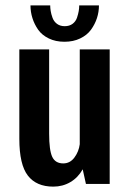

<svg xmlns="http://www.w3.org/2000/svg" viewBox="-20 -685 490 715"><path d="M348.5 -665Q348.5 -640.5 341 -617.5Q333.5 -594.5 318.8 -574.2Q304 -554 278.5 -541.8Q253 -529.5 220 -529.5Q187 -529.5 161.8 -541.8Q136.5 -554 122.2 -574.2Q108 -594.5 100.8 -617.5Q93.5 -640.5 93.5 -665H167Q167 -655 168.8 -644Q170.5 -633 175.5 -619Q180.5 -605 192.2 -596.2Q204 -587.5 221 -587.5Q238.5 -587.5 250.2 -596.2Q262 -605 266.8 -619.2Q271.5 -633.5 273.2 -644Q275 -654.5 275 -665ZM178.5 10Q115.5 10 83.8 -31Q52 -72 52 -168V-501H163V-187.5Q163 -125.5 174.5 -101Q186 -76.5 215.5 -76.5Q241 -76.5 257.2 -98.5Q273.5 -120.5 277 -148V-501H388.5V0H300L288 -54.5Q270.5 -23.5 242 -6.8Q213.5 10 178.5 10Z"/></svg>

Font: League Mono Condensed Medium
Style: Regular
Weight: 500
Width: 1
Designer: Tyler Finck
Foundry: The League of Moveable Type / Tyler Finck
Version: Version 2.210